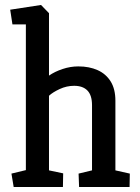

<svg xmlns="http://www.w3.org/2000/svg" viewBox="-20 -752 564 772"><path d="M35 0 26 -54 84 -68V-654H30L21 -713L145 -732L177 -699V-448Q200 -464 231.5 -474.5Q263 -485 295 -485Q339 -485 372.5 -470Q406 -455 425 -424.5Q444 -394 444 -347V-67L502 -54L501 0H298L296 -54L350 -67V-329Q350 -369 331.5 -388Q313 -407 278 -407Q248 -407 220 -394Q192 -381 177 -367V-67L234 -55L233 0Z"/></svg>

Font: Kreon
Style: Regular
Weight: 400
Designer: Julia Petretta
Foundry: Julia Petretta and Eli Heuer
Version: Version 2.002